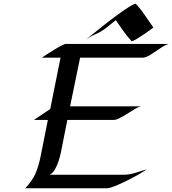

<svg xmlns="http://www.w3.org/2000/svg" viewBox="-20 -1010 925 1030"><path d="M884.8 -774.4Q865.2 -768.6 839.1 -750.5Q813 -732.4 787.8 -716.6Q762.7 -700.7 746.1 -700.7H409.7L356 -439.5H735.4Q721.2 -436 703.4 -425.3Q685.5 -414.6 672.9 -406.2Q663.1 -399.9 647.7 -390.6Q632.3 -381.3 616.7 -374Q601.1 -366.7 589.8 -366.7H341.3L306.6 -191.9Q303.2 -174.8 295.4 -149.7Q287.6 -124.5 275.4 -102.5Q263.2 -80.6 246.6 -72.8H647.9Q673.3 -72.8 707.3 -83Q741.2 -93.3 766.1 -101.6Q754.4 -91.8 725.3 -75.2Q696.3 -58.6 661.6 -41.3Q627 -23.9 597.2 -12Q567.4 0 553.7 0H115.2Q152.8 -39.6 169.7 -77.6Q186.5 -115.7 197.3 -168.5L236.8 -366.7H162.1L249.5 -425.3L304.7 -700.7H204.6Q211.9 -706.1 230.2 -717.8Q248.5 -729.5 270 -742.7Q291.5 -755.9 309.3 -765.1Q327.1 -774.4 334 -774.4ZM802.7 -862.3Q795.4 -856.4 779.5 -845Q763.7 -833.5 744.9 -821Q726.1 -808.6 710.2 -799.3Q694.3 -790 686.5 -788.6Q662.1 -814.5 641.8 -843.8Q621.6 -873 601.1 -901.9Q588.4 -891.6 575.2 -880.9Q562 -870.1 548.8 -859.9Q522 -838.9 490.5 -825.7Q459 -812.5 432.6 -790.5Q445.8 -801.3 473.6 -824Q501.5 -846.7 536.4 -874.3Q571.3 -901.9 606.2 -927.5Q641.1 -953.1 668.5 -970.7Q695.8 -988.3 708 -990.2Q735.4 -960.9 757.6 -927.7Q779.8 -894.5 802.7 -862.3Z"/></svg>

Font: Lugrasimo
Style: Regular
Weight: 400
Designer: The DocRepair Project, Astigmatic (AOETI)
Foundry: Google
Version: Version 1.001